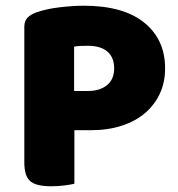

<svg xmlns="http://www.w3.org/2000/svg" viewBox="-20 -643 621 671"><path d="M240 -188V-1Q229 2 206 5Q183 8 159 8Q106 8 85.5 -10Q65 -28 65 -75V-549Q65 -570 76.5 -581.5Q88 -593 108 -600Q142 -612 188.5 -617.5Q235 -623 273 -623Q411 -623 484 -564Q557 -505 557 -404Q557 -355 538.5 -315.5Q520 -276 486.5 -247.5Q453 -219 405 -203.5Q357 -188 298 -188ZM287 -325Q329 -325 354 -345.5Q379 -366 379 -404Q379 -442 355.5 -462.5Q332 -483 287 -483Q271 -483 260.5 -482.5Q250 -482 239 -480V-325Z"/></svg>

Font: Baloo Da 2 ExtraBold
Style: Regular
Weight: 800
Designer: Noopur Datye, Sulekha Rajkumar and Ek Type
Foundry: Ek Type
Version: Version 1.640;hotconv 1.0.111;makeotfexe 2.5.65597; ttfautoh